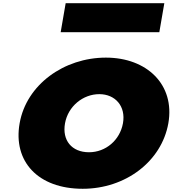

<svg xmlns="http://www.w3.org/2000/svg" viewBox="-20 -1151 1072 1193"><path d="M388 -1131 357 -951H970L1001 -1131ZM102 -385C144 -625 378 -793 638 -793C893 -793 1068 -625 1026 -385C984 -148 760 22 494 22C216 22 60 -148 102 -385ZM384 -385C365 -280 425 -205 533 -205C637 -205 725 -280 744 -385C763 -491 696 -566 597 -566C496 -566 403 -491 384 -385Z"/></svg>

Font: Hussar Dziwak
Style: Kur
Weight: 400
Version: Version 1.022